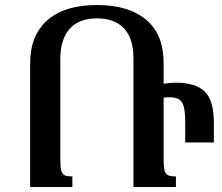

<svg xmlns="http://www.w3.org/2000/svg" viewBox="-20 -744 882 764"><path d="M831 -256V-177H717V-258Q717 -299 711 -320Q705 -341 692 -349Q679 -357 654 -357Q639 -357 631 -355V-112Q631 -81 634.5 -66.5Q638 -52 648 -47Q658 -42 680 -42V0H511V-513Q511 -591 473.5 -631Q436 -671 366 -671Q294 -671 257 -629Q220 -587 220 -510V-112Q220 -80 223.5 -66Q227 -52 236.5 -47Q246 -42 268 -42V0H100V-492Q100 -603 168.5 -663.5Q237 -724 365 -724Q492 -724 561.5 -665.5Q631 -607 631 -494V-411Q663 -415 678 -415Q759 -415 795 -379.5Q831 -344 831 -256Z"/></svg>

Font: Noto Serif Armenian Medium
Style: Regular
Weight: 500
Designer: Monotype Design team
Foundry: Monotype Imaging Inc.
Version: Version 1.000